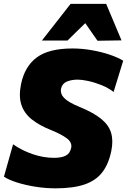

<svg xmlns="http://www.w3.org/2000/svg" viewBox="-20 -986 674 1020"><path d="M275.5 14.5Q221 14.5 167 5.8Q113 -3 69 -17Q25 -31 1 -47.5L49.5 -219.5Q96.5 -186.5 153.8 -167Q211 -147.5 267 -147.5Q306.5 -147.5 329 -159Q351.5 -170.5 358 -199.5Q364.5 -229.5 334.2 -251.8Q304 -274 246.5 -297Q188 -320.5 148.5 -352Q109 -383.5 93.8 -428.8Q78.5 -474 92 -540Q111.5 -633.5 175.5 -681Q239.5 -728.5 365.5 -728.5Q415.5 -728.5 466.8 -719.5Q518 -710.5 562 -695.8Q606 -681 634.5 -663.5L583.5 -497.5Q555 -519.5 518.8 -534Q482.5 -548.5 448.5 -555.8Q414.5 -563 393 -563Q360.5 -563 335.5 -552.8Q310.5 -542.5 304.5 -515.5Q299 -488 321 -465.2Q343 -442.5 401.5 -418.5Q476.5 -388 517.5 -354.5Q558.5 -321 570.5 -279.2Q582.5 -237.5 571 -182.5Q556.5 -112.5 522 -69Q487.5 -25.5 427.5 -5.5Q367.5 14.5 275.5 14.5ZM498 -769.5Q482 -792.5 465.8 -815.8Q449.5 -839 433 -863Q408.5 -839.5 385 -816.2Q361.5 -793 338.5 -770.5H202.5Q241.5 -820 279 -868.2Q316.5 -916.5 355 -965.5H544Q564.5 -916.5 585 -868Q605.5 -819.5 625.5 -771.5Z"/></svg>

Font: Commissioner ExtraBold
Style: Italic
Weight: 800
Italic angle: -12°
Designer: Kostas Bartsokas
Foundry: Kostas Bartsokas
Version: Version 1.000; ttfautohint (v1.8.3)